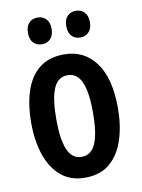

<svg xmlns="http://www.w3.org/2000/svg" viewBox="-84 -795 641 864"><g transform="rotate(-10 236.0 -363.5)"><path d="M434 -273Q434 -194 413.5 -130Q393 -66 349.5 -28Q306 10 235 10Q168 10 124.5 -27.5Q81 -65 59.5 -129Q38 -193 38 -273Q38 -358 59 -421Q80 -484 124 -518.5Q168 -553 237 -553Q328 -553 381 -481.5Q434 -410 434 -273ZM152 -271Q152 -179 172 -132Q192 -85 236 -85Q280 -85 300 -132Q320 -179 320 -273Q320 -365 300 -411.5Q280 -458 236 -458Q192 -458 172 -412Q152 -366 152 -271ZM94 -676Q94 -706 109 -721.5Q124 -737 148 -737Q172 -737 187 -721Q202 -705 202 -676Q202 -647 187 -631Q172 -615 148 -615Q124 -615 109 -630.5Q94 -646 94 -676ZM269 -676Q269 -706 284 -721.5Q299 -737 323 -737Q347 -737 362 -721Q377 -705 377 -676Q377 -647 362 -631Q347 -615 323 -615Q298 -615 283.5 -631Q269 -647 269 -676Z"/></g></svg>

Font: Noto Sans Arabic ExtCond SemBd
Style: Regular
Weight: 600
Width: 2
Designer: Monotype Design Team, Nadine Chahine, Nizar Qandah and Khaled Hosny
Foundry: Monotype Imaging Inc.
Version: Version 2.012; ttfautohint (v1.8.4.7-5d5b)